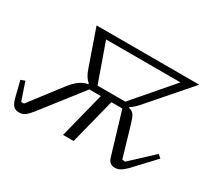

<svg xmlns="http://www.w3.org/2000/svg" viewBox="-125 -691 963 881"><g transform="rotate(30 356.0 -250.0)"><path d="M52 12Q29 12 18.5 -3Q8 -18 3 -41L-17 -121L5 -129L37 -35H52L181 -203Q201 -228 222 -242.5Q243 -257 263 -259V-264Q241 -281 228 -320L161 -512H705L537 -319Q515 -293 502 -280.5Q489 -268 479 -263V-259Q488 -257 494 -253.5Q500 -250 505 -244Q510 -238 514 -228Q518 -218 523 -202L571 -38L587 -36L703 -144L720 -129L646 -50Q617 -17 598 -2.5Q579 12 560 12Q545 12 534.5 4Q524 -4 519 -24L454 -241H396L335 0H279L340 -241H279L112 -27Q95 -6 82.5 3Q70 12 52 12ZM450 -275 625 -478H231L303 -275Z"/></g></svg>

Font: IBM Plex Serif Light
Style: Italic
Weight: 300
Italic angle: -14°
Designer: Mike Abbink, Paul van der Laan, Pieter van Rosmalen
Foundry: Bold Monday
Version: Version 3.001